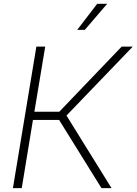

<svg xmlns="http://www.w3.org/2000/svg" viewBox="-20 -967 703 987"><path d="M46.4 0 167 -727.5H212.4L156.7 -392.6H284.7L605.5 -727.5H662.6L321.8 -373L553.2 0H501.5L283.7 -350.6H149.4L91.8 0ZM377 -813.5 479.5 -947.3H530.8L416 -813.5Z"/></svg>

Font: Inter 24pt ExtraLight
Style: Italic
Weight: 250
Italic angle: -9.3988°
Version: Version 4.001;git-66647c0bb